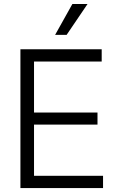

<svg xmlns="http://www.w3.org/2000/svg" viewBox="-20 -958 602 978"><path d="M84 -707H498V-644.5H153.3V-384.8H476.6V-323.2H153.3V-62.5H504.9V0H84ZM348.6 -937.5H425.8L319.3 -780.3H260.7Z"/></svg>

Font: Pretendard JP Light
Style: Regular
Weight: 300
Designer: Base glyphs from Inter by Rasmus Andersson; Hangeul glyphs from Noto Sans CJK(Source Han Sans) by Jang Soo-young and Kan
Foundry: Kil Hyung-jin
Version: Version 1.309